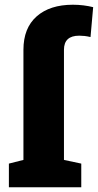

<svg xmlns="http://www.w3.org/2000/svg" viewBox="-20 -792 414 812"><path d="M17.6 0V-100.1L79.1 -115.7V-581.5Q79.1 -673.3 135 -722.7Q190.9 -772 288.1 -772Q311 -772 332.8 -769.3Q354.5 -766.6 374 -761.7L362.8 -635.3Q348.6 -638.7 337.2 -639.9Q325.7 -641.1 314.9 -641.1Q250.5 -641.1 250.5 -581.5V-115.7L323.7 -100.1V0Z"/></svg>

Font: Roboto Slab Black
Style: Regular
Weight: 900
Designer: Google
Version: Version 2.000; ttfautohint (v1.8.1.43-b0c9)